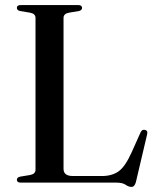

<svg xmlns="http://www.w3.org/2000/svg" viewBox="-20 -720 619 757"><path d="M291 -676.5 252 -670Q230.5 -666 230.5 -649.5V-54Q230.5 -26 267.5 -26H382Q422 -26 448 -44.8Q474 -63.5 499.5 -120.5L534 -197.5Q539.5 -210.5 551 -208Q564 -205.5 560 -190L516 -3Q511 17 498 17Q487.5 17 475.2 8.5Q463 0 438.5 0H62Q46.5 0 46.5 -11Q46.5 -20.5 59 -23.5L98.5 -30Q120 -34 120 -50.5V-649.5Q120 -666 98.5 -670L59 -676.5Q46.5 -679.5 46.5 -689Q46.5 -700 62 -700H288.5Q303.5 -700 303.5 -689Q303.5 -679.5 291 -676.5Z"/></svg>

Font: Fraunces 72pt S000
Style: Regular
Weight: 400
Version: Version 1.000; ttfautohint (v1.8.3)